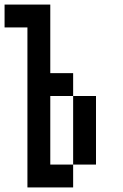

<svg xmlns="http://www.w3.org/2000/svg" viewBox="-20 -920 540 840"><path d="M0 -800V-900H200V-600H300V-500H200V-200H300V-100H100V-800ZM300 -200V-500H400V-200Z"/></svg>

Font: GalmuriMono9 Regular
Style: Regular
Weight: 400
Designer: Lee Minseo (quiple)
Version: Version 2.399;hotconv 1.1.1;makeotfexe 2.6.0 DEVELOPMENT